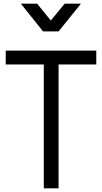

<svg xmlns="http://www.w3.org/2000/svg" viewBox="-20 -1019 552 1039"><path d="M297 -849 418 -999H330L255 -908L181 -999H93L213 -849ZM297 0V-670H501V-745H11V-670H217V0Z"/></svg>

Font: Plus Jakarta Sans
Style: Regular
Weight: 400
Designer: Gumpita Rahayu
Foundry: Tokotype
Version: Version 2.071;gftools[0.9.30]